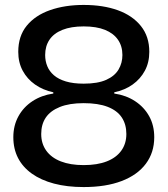

<svg xmlns="http://www.w3.org/2000/svg" viewBox="-20 -749 679 778"><path d="M319 9Q252 9 199 -5Q146 -19 109 -45.5Q72 -72 53 -109Q34 -146 34 -193Q34 -240 54.5 -277.5Q75 -315 111.5 -339Q148 -363 196 -370V-375Q154 -384 122 -406.5Q90 -429 72 -462.5Q54 -496 54 -539Q54 -603 88.5 -645Q123 -687 183 -708Q243 -729 319 -729Q398 -729 457.5 -707.5Q517 -686 551 -643.5Q585 -601 585 -539Q585 -496 567 -462.5Q549 -429 517.5 -406.5Q486 -384 443 -375V-370Q491 -363 527.5 -339Q564 -315 584.5 -278Q605 -241 605 -193Q605 -131 571 -85.5Q537 -40 473 -15.5Q409 9 319 9ZM319 -80Q374 -80 412.5 -95Q451 -110 471.5 -138.5Q492 -167 492 -206Q492 -245 473.5 -273Q455 -301 416.5 -316Q378 -331 319 -331Q261 -331 222.5 -315.5Q184 -300 165.5 -272.5Q147 -245 147 -206Q147 -167 167.5 -138.5Q188 -110 226.5 -95Q265 -80 319 -80ZM319 -410Q376 -410 410.5 -425.5Q445 -441 460.5 -467.5Q476 -494 476 -526Q476 -562 458 -588Q440 -614 405.5 -628Q371 -642 319 -642Q268 -642 233 -628Q198 -614 180.5 -588Q163 -562 163 -526Q163 -502 171.5 -481Q180 -460 198.5 -444Q217 -428 247 -419Q277 -410 319 -410Z"/></svg>

Font: Mona Sans SemiExpanded Medium
Style: Regular
Weight: 500
Width: 6
Designer: Deni Anggara
Foundry: GitHub
Version: Version 2.000